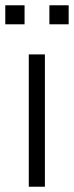

<svg xmlns="http://www.w3.org/2000/svg" viewBox="-22 -707 280 727"><path d="M87 0H148V-501H87ZM165 -615H238V-687H165ZM-2 -615H71V-687H-2Z"/></svg>

Font: Poppy and Pepper Light
Style: Regular
Weight: 300
Designer: Thy Ha
Foundry: Thy Ha
Version: Version 0.001;Glyphs 3.2 (3227)